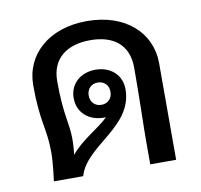

<svg xmlns="http://www.w3.org/2000/svg" viewBox="-64 -583 682 651"><g transform="rotate(-10 277.0 -258.0)"><path d="M402.5 0H491.7V-332.5C491.7 -438.3 406.7 -515.8 275 -515.8C143.3 -515.8 58.3 -438.3 58.3 -332.5C58.3 -205 79.2 -182.5 79.2 -98.3C79.2 -59.2 70.8 0 70.8 0H171.7C200 -100.8 364.2 -135 364.2 -265.8C364.2 -315.8 325.8 -348.3 275 -348.3C224.2 -348.3 185.8 -315.8 185.8 -265.8C185.8 -215.8 224.2 -183.3 275 -183.3H282.5C245.8 -148.3 191.7 -122.5 154.2 -76.7C155.8 -90 157.5 -111.7 157.5 -130.8C157.5 -186.7 140.8 -213.3 140.8 -332.5C140.8 -412.5 196.7 -450 275 -450C353.3 -450 405.8 -412.5 405.8 -332.5C405.8 -225.8 402.5 -127.5 402.5 -83.3ZM275 -304.2C297.5 -304.2 312.5 -288.3 312.5 -265.8C312.5 -243.3 297.5 -227.5 275 -227.5C252.5 -227.5 237.5 -243.3 237.5 -265.8C237.5 -288.3 252.5 -304.2 275 -304.2Z"/></g></svg>

Font: Boon Medium
Style: Regular
Weight: 500
Designer: Sungsit Sawaiwan
Foundry: FontUni
Version: Version 2.0